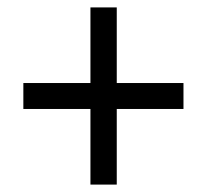

<svg xmlns="http://www.w3.org/2000/svg" viewBox="-20 -612 560 518"><path d="M295 -388V-592H224V-388H43V-318H224V-114H295V-318H475V-388Z"/></svg>

Font: Noto Sans Lao Looped SemiCondensed
Style: Regular
Weight: 400
Width: 4
Designer: Mark Frömberg, Ben Mitchell
Foundry: The Fontpad Ltd
Version: Version 1.002